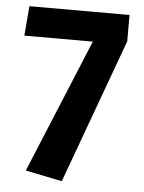

<svg xmlns="http://www.w3.org/2000/svg" viewBox="-51 -707 574 768"><g transform="rotate(5 236.5 -323.0)"><path d="M79 -10 301 -547H26L36 -666H438V-560L226 20Z"/></g></svg>

Font: Secular One
Style: Regular
Weight: 400
Designer: Michal Sahar
Foundry: Hagilda
Version: Version 1.000